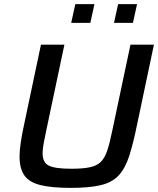

<svg xmlns="http://www.w3.org/2000/svg" viewBox="-20 -905 768 933"><path d="M325 8Q232 8 177 -5.5Q122 -19 98.5 -52.5Q75 -86 75 -144Q75 -174 81 -214Q87 -254 98 -304L179 -688H293L205 -272Q197 -234 192 -207Q187 -180 187 -160Q187 -115 217.5 -100Q248 -85 327 -85Q384 -85 418 -92.5Q452 -100 471 -119.5Q490 -139 502 -176Q514 -213 526 -272L614 -688H728L647 -304Q628 -210 608.5 -149Q589 -88 557.5 -53.5Q526 -19 470.5 -5.5Q415 8 325 8ZM534 -794 554 -885H646L626 -794ZM326 -794 346 -885H439L419 -794Z"/></svg>

Font: Saira Medium
Style: Italic
Weight: 500
Italic angle: -12°
Designer: Hector Gatti with collaboration of the Omnibus-Type team
Foundry: Omnibus-Type
Version: Version 1.100; ttfautohint (v1.8.3)